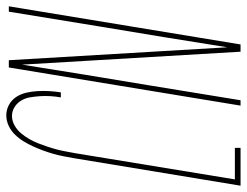

<svg xmlns="http://www.w3.org/2000/svg" viewBox="-141 -668 783 609"><g transform="rotate(90 250.5 -363.5)"><path d="M-34 0 87 -735H110L151 -42Q167 -142 183 -241.5Q199 -341 216 -441L264 -735H281L160 0H137L96 -693Q80 -593 64 -493.5Q48 -394 31 -294L-17 0ZM312 8Q294 8 278.5 -0.5Q263 -9 253.5 -23.5Q244 -38 240 -55.5Q236 -73 235 -91Q234 -109 235 -127.5Q236 -146 239 -165H255Q252 -149 251 -132.5Q250 -116 251 -100Q252 -84 254.5 -68.5Q257 -53 264.5 -40Q272 -27 285 -18.5Q298 -10 314 -10Q329 -10 343.5 -18Q358 -26 368.5 -38.5Q379 -51 387 -65Q395 -79 400.5 -93Q406 -107 411 -122Q416 -137 420 -152Q424 -167 426.5 -181.5Q429 -196 432 -211L515 -717H415V-735H535L448 -208Q445 -192 442 -175.5Q439 -159 434.5 -143Q430 -127 424 -110.5Q418 -94 411 -78.5Q404 -63 395 -48Q386 -33 373.5 -20Q361 -7 345 0.5Q329 8 312 8Z"/></g></svg>

Font: Iosevka Term Curly Thin
Style: Italic
Weight: 100
Italic angle: -9°
Designer: Belleve Invis
Foundry: Belleve Invis
Version: Version 32.3.0